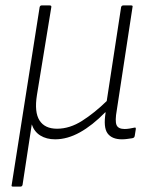

<svg xmlns="http://www.w3.org/2000/svg" viewBox="-20 -502 549 707"><path d="M27 185Q21 185 23 179L126 -476Q128 -482 133 -482H163Q170 -482 169 -476L116 -152Q106 -89 125.5 -58.5Q145 -28 190 -28Q237 -28 283 -57.5Q329 -87 373 -130L426 -476Q428 -482 434 -482H463Q470 -482 468 -476L410 -96Q403 -57 409 -42Q415 -27 439 -27Q447 -27 456.5 -28.5Q466 -30 475 -32Q481 -34 480 -26L476 -1Q475 3 473 4.5Q471 6 467 7Q459 8 449.5 9.5Q440 11 429 11Q392 11 376 -11Q360 -33 369 -88H367Q320 -40 274 -14.5Q228 11 183 11Q151 11 128.5 -3Q106 -17 97 -44L63 179Q61 185 56 185Z"/></svg>

Font: Sofia Sans Semi Condensed ExtraLight
Style: Italic
Weight: 250
Italic angle: -9°
Version: Version 4.100